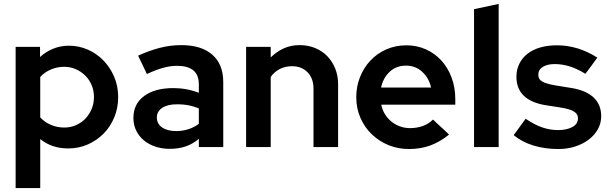

<svg xmlns="http://www.w3.org/2000/svg" viewBox="-20 -753 3119 983"><path d="M60 210V-513H185V-461Q214 -488 252 -503.5Q290 -519 333 -519Q384 -519 429.5 -499Q475 -479 509.5 -443.5Q544 -408 564.5 -360Q585 -312 585 -256Q585 -200 565 -152Q545 -104 510.5 -69Q476 -34 429.5 -13.5Q383 7 329 7Q245 7 186 -41V210ZM309 -411Q273 -411 241 -397.5Q209 -384 186 -359V-152Q209 -127 241 -113.5Q273 -100 309 -100Q341 -100 368.5 -112Q396 -124 416.5 -145Q437 -166 449 -194.5Q461 -223 461 -256Q461 -289 449 -317.5Q437 -346 416 -366.5Q395 -387 367.5 -399Q340 -411 309 -411Z M849 9Q809 9 775 -2.5Q741 -14 716 -35Q691 -56 677 -85Q663 -114 663 -149Q663 -221 718 -261.5Q773 -302 867 -302Q936 -302 998 -278V-321Q998 -370 969.5 -393Q941 -416 887 -416Q853 -416 816 -406Q779 -396 732 -374Q721 -398 709.5 -421.5Q698 -445 687 -468Q744 -494 798 -508Q852 -522 908 -522Q1011 -522 1067 -473Q1123 -424 1123 -333V0H998V-42Q966 -15 929.5 -3Q893 9 849 9ZM783 -152Q783 -119 810 -100.5Q837 -82 882 -82Q948 -82 998 -119V-198Q948 -219 892 -219H886Q837 -219 810 -200.5Q783 -182 783 -152Z M1240 0V-513H1366V-459Q1395 -488 1432 -505Q1469 -522 1514 -522Q1557 -522 1593.5 -507Q1630 -492 1656 -465Q1682 -438 1696.5 -401.5Q1711 -365 1711 -322V0H1585V-300Q1585 -351 1555 -382.5Q1525 -414 1475 -414Q1440 -414 1412 -399.5Q1384 -385 1366 -359V0Z M2279 -64Q2232 -26 2182.5 -8Q2133 10 2073 10Q2019 10 1970.5 -9.5Q1922 -29 1885 -64Q1848 -99 1826 -148Q1804 -197 1804 -256Q1804 -310 1823 -358Q1842 -406 1876 -442.5Q1910 -479 1957.5 -500Q2005 -521 2061 -521Q2114 -521 2160 -500.5Q2206 -480 2239.5 -443.5Q2273 -407 2292 -356Q2311 -305 2311 -245V-217H1932Q1937 -191 1950.5 -169Q1964 -147 1983.5 -131Q2003 -115 2027.5 -106Q2052 -97 2079 -97Q2113 -97 2143.5 -107.5Q2174 -118 2197 -141Q2217 -121 2238 -102.5Q2259 -84 2279 -64ZM2059 -417Q2009 -417 1975.5 -386Q1942 -355 1931 -305H2187Q2176 -354 2141.5 -385.5Q2107 -417 2059 -417Z M2533 -733V0H2407V-706Z M2610 -61Q2625 -82 2640.5 -103Q2656 -124 2671 -145Q2717 -114 2756.5 -100.5Q2796 -87 2837 -87Q2881 -87 2910 -102.5Q2939 -118 2939 -147Q2939 -165 2927 -175.5Q2915 -186 2894.5 -192.5Q2874 -199 2847 -203Q2820 -207 2789 -212L2776 -214Q2624 -238 2624 -360Q2624 -397 2639 -427Q2654 -457 2681 -478Q2708 -499 2746 -510Q2784 -521 2831 -521Q2940 -521 3038 -458Q3023 -437 3008 -416.5Q2993 -396 2977 -375Q2898 -425 2820 -425Q2782 -425 2759 -410.5Q2736 -396 2736 -371Q2736 -353 2746.5 -343Q2757 -333 2777 -326.5Q2797 -320 2825.5 -315.5Q2854 -311 2890 -305L2903 -303Q2979 -291 3018.5 -254.5Q3058 -218 3058 -158Q3058 -122 3041 -91.5Q3024 -61 2994.5 -38.5Q2965 -16 2925 -3Q2885 10 2839 10Q2770 10 2711 -8Q2652 -26 2610 -61Z"/></svg>

Font: Rosa Sans SemiBold
Style: Regular
Weight: 600
Designer: Pentagram / MCKL
Foundry: Pentagram / MCKL
Version: Version 1.005;September 16, 2019;FontCreator 11.5.0.2425 64-